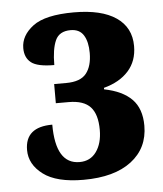

<svg xmlns="http://www.w3.org/2000/svg" viewBox="-45 -588 542 639"><g transform="rotate(-5 226.0 -269.0)"><path d="M30 -105Q30 -182 121 -182Q121 -50 201 -50Q237 -50 257 -78Q277 -106 277 -151Q277 -203 254.5 -227.5Q232 -252 182 -252H139V-316H179Q227 -316 246.5 -340.5Q266 -365 266 -409Q266 -446 252.5 -468Q239 -490 209 -490Q171 -490 158 -461Q145 -432 145 -379Q89 -379 68 -395.5Q47 -412 47 -444Q47 -486 88 -517Q129 -548 225 -548Q317 -548 366 -514.5Q415 -481 415 -419Q415 -369 385.5 -336Q356 -303 303 -289V-284Q364 -272 395 -240.5Q426 -209 426 -152Q426 -77 369 -33.5Q312 10 209 10Q119 10 74.5 -23.5Q30 -57 30 -105Z"/></g></svg>

Font: Noto Serif CondExtraBold
Style: Regular
Weight: 800
Width: 3
Designer: Monotype Design Team
Foundry: Monotype Imaging Inc.
Version: Version 1.001